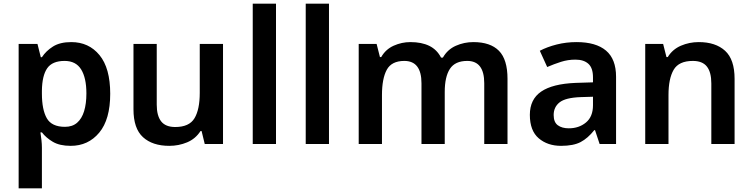

<svg xmlns="http://www.w3.org/2000/svg" viewBox="-20 -780 4076 1040"><path d="M366 -552Q461 -552 519 -481.5Q577 -411 577 -272Q577 -133 517.5 -61.5Q458 10 363 10Q303 10 266 -12Q229 -34 207 -63H199Q202 -44 204.5 -21.5Q207 1 207 20V240H81V-542H183L201 -470H207Q229 -504 267 -528Q305 -552 366 -552ZM330 -450Q263 -450 235.5 -410Q208 -370 207 -289V-273Q207 -186 233.5 -139.5Q260 -93 332 -93Q372 -93 397.5 -115Q423 -137 435.5 -177.5Q448 -218 448 -274Q448 -358 419.5 -404Q391 -450 330 -450Z M1188 -542V0H1089L1072 -70H1066Q1039 -28 993.5 -9Q948 10 897 10Q806 10 754.5 -37Q703 -84 703 -188V-542H829V-213Q829 -153 853 -122.5Q877 -92 929 -92Q1005 -92 1033.5 -139.5Q1062 -187 1062 -277V-542Z M1475 0H1349V-760H1475Z M1762 0H1636V-760H1762Z M2544 -552Q2636 -552 2682.5 -505Q2729 -458 2729 -353V0H2603V-329Q2603 -450 2511 -450Q2445 -450 2417 -407Q2389 -364 2389 -282V0H2263V-329Q2263 -450 2170 -450Q2101 -450 2075 -402Q2049 -354 2049 -265V0H1923V-542H2020L2038 -471H2045Q2069 -513 2112.5 -532.5Q2156 -552 2203 -552Q2264 -552 2305.5 -531.5Q2347 -511 2369 -468H2379Q2404 -512 2449 -532Q2494 -552 2544 -552Z M3103 -552Q3208 -552 3262.5 -506Q3317 -460 3317 -364V0H3228L3203 -75H3199Q3164 -31 3125 -10.5Q3086 10 3019 10Q2946 10 2898 -31Q2850 -72 2850 -158Q2850 -242 2911.5 -284Q2973 -326 3098 -331L3192 -334V-361Q3192 -412 3167 -434.5Q3142 -457 3097 -457Q3056 -457 3018.5 -445Q2981 -433 2944 -417L2904 -505Q2944 -526 2995.5 -539Q3047 -552 3103 -552ZM3126 -254Q3043 -251 3011 -225.5Q2979 -200 2979 -157Q2979 -118 3001.5 -101.5Q3024 -85 3061 -85Q3116 -85 3154 -116.5Q3192 -148 3192 -210V-256Z M3765 -552Q3856 -552 3907.5 -505Q3959 -458 3959 -353V0H3833V-328Q3833 -389 3809 -419.5Q3785 -450 3733 -450Q3657 -450 3629 -402Q3601 -354 3601 -265V0H3475V-542H3572L3590 -471H3597Q3623 -513 3668.5 -532.5Q3714 -552 3765 -552Z"/></svg>

Font: Noto Sans Hanifi Rohingya SemiBold
Style: Regular
Weight: 600
Version: Version 2.101